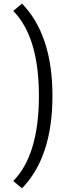

<svg xmlns="http://www.w3.org/2000/svg" viewBox="-20 -757 380 1056"><path d="M100.9 278.7Q268.5 106.7 268.5 -229.6Q268.5 -564.9 100.9 -737.3L52.8 -696.7Q194 -553.6 194 -229.6Q194 95.1 52.8 238.5Z"/></svg>

Font: Estedad VF
Style: Regular
Weight: 100
Designer: Amin Abedi
Version: Version 7.3